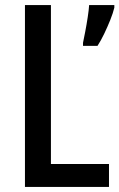

<svg xmlns="http://www.w3.org/2000/svg" viewBox="-20 -734 469 754"><path d="M78 0V-714H180V-90H408V0ZM429 -704Q424 -683 413 -655.5Q402 -628 389 -601Q376 -574 363 -554H306V-566Q309 -580 314.5 -608.5Q320 -637 324.5 -666.5Q329 -696 330 -714H429Z"/></svg>

Font: Noto Sans Ethiopic Condensed Medium
Style: Regular
Weight: 500
Width: 3
Designer: Monotype Design Team
Foundry: Monotype Imaging Inc.
Version: Version 2.102; ttfautohint (v1.8.4.7-5d5b)